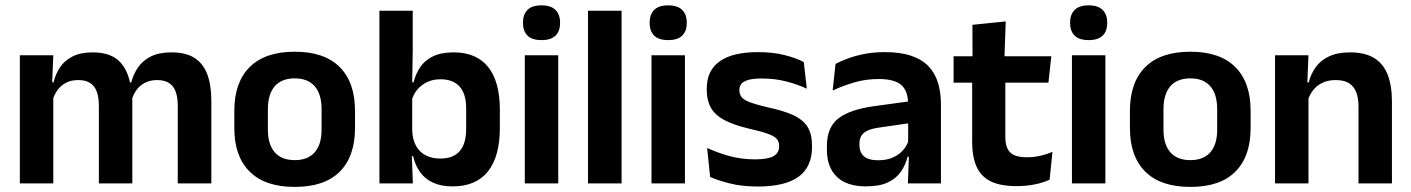

<svg xmlns="http://www.w3.org/2000/svg" viewBox="-20 -702 5400 735"><path d="M789 0H660.5V-298Q660.5 -328 653 -349.8Q645.5 -371.5 628.2 -383.5Q611 -395.5 581.5 -395.5Q554.5 -395.5 534.5 -385Q514.5 -374.5 502 -356.8Q489.5 -339 483.5 -316.5L469.5 -386.5H482.5Q490.5 -418 508.5 -444.2Q526.5 -470.5 557.8 -486Q589 -501.5 637 -501.5Q690.5 -501.5 723.8 -480.8Q757 -460 773 -418.8Q789 -377.5 789 -316.5ZM184 0H56V-490.5H184L179 -366L184 -360.5ZM486.5 0H358.5V-298Q358.5 -328 351 -349.8Q343.5 -371.5 326.2 -383.5Q309 -395.5 279.5 -395.5Q252 -395.5 232.2 -385Q212.5 -374.5 199.8 -356.8Q187 -339 181 -316.5L161 -386.5H185Q192.5 -419 210.2 -445Q228 -471 258.5 -486.2Q289 -501.5 334.5 -501.5Q403 -501.5 437.8 -466.5Q472.5 -431.5 481.5 -364.5Q483.5 -354.5 485 -341.2Q486.5 -328 486.5 -316.5Z M1108.5 13.5Q994.5 13.5 935.8 -45Q877 -103.5 877 -211.5V-278Q877 -386.5 935.8 -445.2Q994.5 -504 1108.5 -504Q1222 -504 1280.5 -445.2Q1339 -386.5 1339 -278V-211.5Q1339 -103.5 1280.8 -45Q1222.5 13.5 1108.5 13.5ZM1108.5 -89Q1158.5 -89 1184.8 -119Q1211 -149 1211 -205V-284.5Q1211 -341.5 1184.8 -371.8Q1158.5 -402 1108.5 -402Q1058 -402 1031.8 -371.8Q1005.5 -341.5 1005.5 -284.5V-205Q1005.5 -149 1031.8 -119Q1058 -89 1108.5 -89Z M1712.5 11.5Q1668.5 11.5 1637.8 -2.8Q1607 -17 1588.2 -43Q1569.5 -69 1561.5 -104H1525L1558 -202Q1559.5 -167 1573 -143Q1586.5 -119 1610.5 -107Q1634.5 -95 1666 -95Q1714.5 -95 1739.5 -123.2Q1764.5 -151.5 1764.5 -208V-287.5Q1764.5 -342.5 1739.5 -370.5Q1714.5 -398.5 1666 -398.5Q1637.5 -398.5 1615 -387.8Q1592.5 -377 1577.5 -359Q1562.5 -341 1556 -317.5L1527 -386.5H1563Q1571 -418.5 1588.5 -444.8Q1606 -471 1637.2 -486.2Q1668.5 -501.5 1717 -501.5Q1803.5 -501.5 1848.5 -445.8Q1893.5 -390 1893.5 -281V-213Q1893.5 -103 1848 -45.8Q1802.5 11.5 1712.5 11.5ZM1560.5 0H1432.5V-661H1560V-510L1557.5 -360.5L1558 -345V-150.5L1556 -120Z M2117 0H1989V-490.5H2117ZM2053 -548.5Q2016.5 -548.5 1999.2 -565.8Q1982 -583 1982 -613.5V-616Q1982 -646.5 1999.2 -664Q2016.5 -681.5 2053 -681.5Q2089 -681.5 2106.5 -664Q2124 -646.5 2124 -616V-613.5Q2124 -582.5 2106.5 -565.5Q2089 -548.5 2053 -548.5Z M2359.5 0H2231V-661H2359.5Z M2602 0H2474V-490.5H2602ZM2538 -548.5Q2501.5 -548.5 2484.2 -565.8Q2467 -583 2467 -613.5V-616Q2467 -646.5 2484.2 -664Q2501.5 -681.5 2538 -681.5Q2574 -681.5 2591.5 -664Q2609 -646.5 2609 -616V-613.5Q2609 -582.5 2591.5 -565.5Q2574 -548.5 2538 -548.5Z M2881 12Q2822 12 2776.2 0.8Q2730.5 -10.5 2698.5 -24.5L2687 -135.5Q2725 -118 2770.8 -105Q2816.5 -92 2871.5 -92Q2919.5 -92 2941 -104.2Q2962.5 -116.5 2962.5 -141V-144Q2962.5 -160.5 2952.8 -171Q2943 -181.5 2918.5 -190.2Q2894 -199 2849.5 -209Q2788 -223.5 2752.2 -242.8Q2716.5 -262 2701 -290.2Q2685.5 -318.5 2685.5 -358V-362.5Q2685.5 -432 2735 -467.2Q2784.5 -502.5 2881.5 -502.5Q2939 -502.5 2983.2 -491.2Q3027.5 -480 3057 -464.5L3068.5 -362.5Q3033.5 -379 2990 -390.2Q2946.5 -401.5 2896.5 -401.5Q2864 -401.5 2845.2 -396.2Q2826.5 -391 2818.5 -381.5Q2810.5 -372 2810.5 -358.5V-356Q2810.5 -341 2819.2 -330Q2828 -319 2851.5 -310.2Q2875 -301.5 2917.5 -291.5Q2979.5 -278.5 3017 -261Q3054.5 -243.5 3071.5 -216.2Q3088.5 -189 3088.5 -145V-139Q3088.5 -63 3037 -25.5Q2985.5 12 2881 12Z M3582 0H3455.5L3460 -120L3456.5 -131V-284.5L3456 -306.5Q3456 -354.5 3429.8 -377Q3403.5 -399.5 3344 -399.5Q3293.5 -399.5 3249.2 -386.2Q3205 -373 3167.5 -355.5L3178.5 -457.5Q3200.5 -469 3228.8 -479.2Q3257 -489.5 3292 -496Q3327 -502.5 3367.5 -502.5Q3427.5 -502.5 3469 -488.2Q3510.5 -474 3535.2 -447.5Q3560 -421 3571 -384.2Q3582 -347.5 3582 -303ZM3295 11.5Q3222 11.5 3183.8 -25Q3145.5 -61.5 3145.5 -129V-143Q3145.5 -214.5 3189.5 -248.8Q3233.5 -283 3329 -296L3468 -315L3475.5 -232.5L3347.5 -214Q3305.5 -208.5 3287.8 -194Q3270 -179.5 3270 -151.5V-146.5Q3270 -119 3287.2 -103.8Q3304.5 -88.5 3341.5 -88.5Q3374.5 -88.5 3398 -99Q3421.5 -109.5 3436.8 -126.8Q3452 -144 3458.5 -165.5L3476.5 -102H3454.5Q3446.5 -70.5 3428.8 -44.8Q3411 -19 3379 -3.8Q3347 11.5 3295 11.5Z M3871.5 10.5Q3809 10.5 3771.8 -8.2Q3734.5 -27 3718 -65Q3701.5 -103 3701.5 -158.5V-444.5H3828.5V-177.5Q3828.5 -137.5 3846.8 -118.8Q3865 -100 3911 -100Q3938 -100 3963 -105.8Q3988 -111.5 4009 -121L3998 -14Q3973 -2.5 3940.8 4Q3908.5 10.5 3871.5 10.5ZM3993.5 -385.5H3630.5V-486.5H4004.5ZM3825 -477H3703L3702.5 -607L3830 -620Z M4211.5 0H4083.5V-490.5H4211.5ZM4147.5 -548.5Q4111 -548.5 4093.8 -565.8Q4076.5 -583 4076.5 -613.5V-616Q4076.5 -646.5 4093.8 -664Q4111 -681.5 4147.5 -681.5Q4183.5 -681.5 4201 -664Q4218.5 -646.5 4218.5 -616V-613.5Q4218.5 -582.5 4201 -565.5Q4183.5 -548.5 4147.5 -548.5Z M4537 13.5Q4423 13.5 4364.2 -45Q4305.5 -103.5 4305.5 -211.5V-278Q4305.5 -386.5 4364.2 -445.2Q4423 -504 4537 -504Q4650.5 -504 4709 -445.2Q4767.5 -386.5 4767.5 -278V-211.5Q4767.5 -103.5 4709.2 -45Q4651 13.5 4537 13.5ZM4537 -89Q4587 -89 4613.2 -119Q4639.5 -149 4639.5 -205V-284.5Q4639.5 -341.5 4613.2 -371.8Q4587 -402 4537 -402Q4486.5 -402 4460.2 -371.8Q4434 -341.5 4434 -284.5V-205Q4434 -149 4460.2 -119Q4486.5 -89 4537 -89Z M5308.5 0H5180.5V-294.5Q5180.5 -325.5 5172.2 -348Q5164 -370.5 5145 -383Q5126 -395.5 5093 -395.5Q5064 -395.5 5042.2 -385Q5020.5 -374.5 5006.8 -356.8Q4993 -339 4986 -316.5L4966 -386.5H4990Q4998 -419 5016.8 -445Q5035.5 -471 5067.8 -486.2Q5100 -501.5 5148.5 -501.5Q5205 -501.5 5240 -480.2Q5275 -459 5291.8 -417Q5308.5 -375 5308.5 -313ZM4989 0H4861V-490.5H4989L4984 -371L4989 -360.5Z"/></svg>

Font: Anek Kannada SemiBold
Style: Regular
Weight: 600
Version: Version 1.003